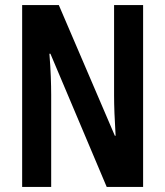

<svg xmlns="http://www.w3.org/2000/svg" viewBox="-20 -734 649 754"><path d="M542 0H399L178 -523H174Q178 -474 179.5 -433.5Q181 -393 181 -362V0H67V-714H211L431 -201H434Q431 -250 429.5 -289Q428 -328 428 -359V-714H542Z"/></svg>

Font: Noto Sans Bengali ExtraCondensed SemiBold
Style: Regular
Weight: 600
Width: 2
Designer: Joana Ranito - Universal Thirst; Jelle Bosma - Monotype Design Team
Foundry: Universal Thirst ehf.
Version: Version 3.000; ttfautohint (v1.8.4.7-5d5b)